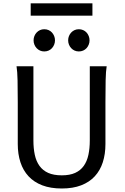

<svg xmlns="http://www.w3.org/2000/svg" viewBox="-20 -1106 743 1139"><path d="M612.8 -712.9Q607.9 -683.6 606.7 -630.1Q605.5 -576.7 605.5 -500.5V-251.5Q605.5 -191.9 589.8 -143.3Q574.2 -94.7 542.2 -60.1Q510.3 -25.4 461.4 -6.6Q412.6 12.2 346.7 12.2Q279.8 12.2 230.7 -6.6Q181.6 -25.4 149.4 -60.1Q117.2 -94.7 101.3 -143.3Q85.4 -191.9 85.4 -251.5V-500.5Q85.4 -572.8 84.2 -628.2Q83 -683.6 78.1 -712.9H178.2V-273.4Q178.2 -225.6 186.5 -187.3Q194.8 -148.9 214.4 -121.8Q233.9 -94.7 266.1 -80.3Q298.3 -65.9 346.7 -65.9Q394 -65.9 425.8 -80.3Q457.5 -94.7 476.8 -121.8Q496.1 -148.9 504.4 -187.3Q512.7 -225.6 512.7 -273.4V-712.9ZM179.2 -866.7Q179.2 -880.4 184.1 -892.3Q189 -904.3 197.5 -913.3Q206.1 -922.4 217.5 -927.5Q229 -932.6 242.7 -932.6Q256.3 -932.6 268.1 -927.5Q279.8 -922.4 288.1 -913.3Q296.4 -904.3 301.3 -892.3Q306.2 -880.4 306.2 -866.7Q306.2 -853 301.3 -841.1Q296.4 -829.1 288.1 -820.1Q279.8 -811 268.1 -805.9Q256.3 -800.8 242.7 -800.8Q229 -800.8 217.5 -805.9Q206.1 -811 197.5 -820.1Q189 -829.1 184.1 -841.1Q179.2 -853 179.2 -866.7ZM384.3 -866.7Q384.3 -880.4 389.2 -892.3Q394 -904.3 402.6 -913.3Q411.1 -922.4 422.6 -927.5Q434.1 -932.6 447.8 -932.6Q461.4 -932.6 473.1 -927.5Q484.9 -922.4 493.2 -913.3Q501.5 -904.3 506.3 -892.3Q511.2 -880.4 511.2 -866.7Q511.2 -853 506.3 -841.1Q501.5 -829.1 493.2 -820.1Q484.9 -811 473.1 -805.9Q461.4 -800.8 447.8 -800.8Q434.1 -800.8 422.6 -805.9Q411.1 -811 402.6 -820.1Q394 -829.1 389.2 -841.1Q384.3 -853 384.3 -866.7ZM162.1 -1086.4H528.3V-1013.2H162.1Z"/></svg>

Font: Andika New Basic
Style: Regular
Weight: 400
Designer: Victor Gaultney, Annie Olsen, Julie Remington, Don Collingsworth, Eric Hays
Foundry: SIL International
Version: Version 5.500